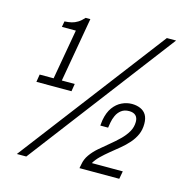

<svg xmlns="http://www.w3.org/2000/svg" viewBox="-105 -795 864 904"><g transform="rotate(15 327.0 -343.0)"><path d="M57 12 598 -698H643L103 12ZM58 -340 64 -377H132L175 -621H107L112 -649Q131 -650 146 -653.5Q161 -657 175.5 -666Q190 -675 204 -691H227L172 -377H235L229 -340ZM359 0 363 -20Q367 -45 382.5 -67Q398 -89 420.5 -108.5Q443 -128 467 -147.5Q491 -167 512 -187.5Q533 -208 546 -230.5Q559 -253 559 -279Q559 -299 548 -309.5Q537 -320 516 -320Q493 -320 478 -308.5Q463 -297 455 -279.5Q447 -262 444 -244L440 -219H402Q403 -226 403.5 -233Q404 -240 405 -246Q412 -285 429.5 -309Q447 -333 471 -344.5Q495 -356 520 -356Q543 -356 561.5 -348Q580 -340 590 -323.5Q600 -307 600 -280Q600 -251 589.5 -227.5Q579 -204 561 -183.5Q543 -163 521 -145Q499 -127 477.5 -109.5Q456 -92 438 -74.5Q420 -57 409 -38H560L553 0Z"/></g></svg>

Font: Archivo Condensed Thin
Style: Italic
Weight: 250
Width: 3
Italic angle: -10°
Designer: Hector Gatti
Foundry: Omnibus-Type
Version: Version 2.001